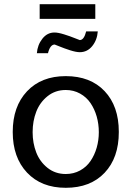

<svg xmlns="http://www.w3.org/2000/svg" viewBox="-20 -871 631 905"><path d="M445.8 -248Q445.8 -286.6 435.8 -321.8Q425.8 -356.9 406.7 -385Q387.7 -413.1 357.4 -429.9Q327.1 -446.8 290 -446.8Q240.7 -446.8 204.3 -417.7Q168 -388.7 150.9 -344.5Q133.8 -300.3 133.8 -248Q133.8 -196.3 150.9 -152.3Q168 -108.4 204.3 -79.6Q240.7 -50.8 290 -50.8Q327.1 -50.8 357.4 -67.4Q387.7 -84 406.7 -112.1Q425.8 -140.1 435.8 -175Q445.8 -210 445.8 -248ZM540 -250V-248Q540 -127.4 473.1 -56.6Q406.2 14.2 290 14.2Q174.8 14.2 107.4 -57.4Q40 -128.9 40 -249Q40 -369.1 107.4 -440.7Q174.8 -512.2 290 -512.2Q406.2 -512.2 473.1 -441.4Q540 -370.6 540 -250ZM429.2 -782.2H167V-851.1H429.2ZM153.8 -620.1Q156.7 -659.2 179.7 -688.5Q202.6 -717.8 236.8 -717.8Q253.9 -717.8 282.2 -709Q310.5 -700.2 332.5 -691.2Q354.5 -682.1 356 -682.1Q376 -682.1 386.2 -723.1H440.9Q438 -682.6 414.8 -653.8Q391.6 -625 356 -625Q338.9 -625 310.5 -634Q282.2 -643.1 260.5 -652.1Q238.8 -661.1 237.8 -661.1Q216.3 -661.1 206.1 -620.1Z"/></svg>

Font: Perun
Style: Regular
Weight: 400
Version: Version 1.0000